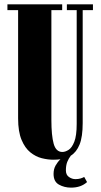

<svg xmlns="http://www.w3.org/2000/svg" viewBox="-20 -720 462 880"><path d="M223 12Q199 12 171.2 5Q143.5 -2 119 -21.8Q94.5 -41.5 78.8 -79Q63 -116.5 63 -177.5V-673.5H14V-700H265V-673.5H215.5V-170Q215.5 -99 226 -61.2Q236.5 -23.5 266 -23.5Q279 -23.5 294.2 -33Q309.5 -42.5 320.5 -70.2Q331.5 -98 331.5 -152V-673.5H286.5V-700H406V-673.5H359V-156Q359 -93 344.8 -57.8Q330.5 -22.5 304.5 -6.5Q294.5 6.5 288.2 22.2Q282 38 282 61Q282 81.5 296 91.2Q310 101 325.5 101Q339 101 349 98Q359 95 366 91L379 114.5Q351 140 305.5 140Q275 140 250.2 126.2Q225.5 112.5 225.5 77Q225.5 55 235 38.2Q244.5 21.5 257 10Q242 12 223 12Z"/></svg>

Font: Imbue 50pt Black
Style: Regular
Weight: 900
Designer: Tyler Finck
Foundry: Etcetera Type Company
Version: Version 1.102; ttfautohint (v1.8.3)